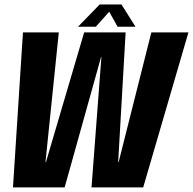

<svg xmlns="http://www.w3.org/2000/svg" viewBox="-20 -816 840 836"><path d="M36.5 0H261.5L420 -567.5H421.5L378.5 0H603.5L800.5 -675H639L496.5 -110H494.5L527 -675H346.5L180 -110H178L236 -675H80ZM319.5 -699.5H397L455.5 -765L492 -699.5H570L509 -796.5H414Z"/></svg>

Font: Anybody Condensed
Style: Bold Italic
Weight: 700
Width: 3
Italic angle: -10°
Version: Version 1.113;gftools[0.9.25]